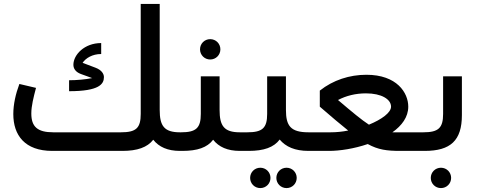

<svg xmlns="http://www.w3.org/2000/svg" viewBox="-20 -771 2440 981"><path d="M899 -95C818 -95 796 -129 796 -209V-751H699V-189C699 -117 676 -95 598 -95H252C171 -95 140 -124 140 -191C140 -229 151 -273 164 -322L79 -342C60 -291 48 -238 48 -188C48 -80 107 0 247 0H606C681 0 733 -18 763 -57C792 -20 837 0 899 0C914 0 919 -20 919 -48C919 -77 914 -95 899 -95ZM511 -377C511 -393 500 -413 468 -425L402 -450C418 -474 452 -495 497 -495V-551C411 -551 355 -491 355 -440C355 -421 366 -403 393 -393L451 -372C417 -365 371 -361 333 -361V-305C488 -305 511 -342 511 -377Z M1054 -467C1083 -467 1106 -490 1106 -519C1106 -548 1083 -571 1054 -571C1025 -571 1002 -548 1002 -519C1002 -490 1025 -467 1054 -467ZM1205 -95C1124 -95 1102 -129 1102 -209V-381H1006V-189C1006 -117 982 -95 905 -95H900C885 -95 880 -77 880 -47C880 -20 885 0 900 0H912C988 0 1039 -17 1069 -57C1098 -20 1143 0 1205 0C1220 0 1225 -20 1225 -48C1225 -77 1220 -95 1205 -95Z M1556 -95C1464 -95 1441 -129 1441 -209V-381H1345V-189C1345 -117 1321 -95 1244 -95H1204C1189 -95 1184 -77 1184 -47C1184 -20 1189 0 1204 0H1251C1328 0 1379 -18 1409 -58C1440 -21 1487 0 1556 0C1571 0 1576 -20 1576 -48C1576 -77 1571 -95 1556 -95ZM1310 86C1281 86 1258 109 1258 138C1258 167 1281 190 1310 190C1339 190 1362 167 1362 138C1362 109 1339 86 1310 86ZM1444 86C1415 86 1392 109 1392 138C1392 167 1415 190 1444 190C1473 190 1496 167 1496 138C1496 109 1473 86 1444 86Z M2011 -95H1985C2033 -129 2066 -173 2066 -226C2066 -297 2008 -389 1852 -389C1766 -389 1682 -362 1614 -308V-226C1673 -175 1720 -135 1759 -104C1729 -98 1699 -95 1669 -95H1557C1542 -95 1537 -77 1537 -47C1537 -20 1542 0 1557 0H1662C1715 0 1789 -11 1859 -35C1912 -6 1956 0 2024 0H2139C2154 0 2159 -20 2159 -48C2159 -77 2154 -95 2139 -95ZM1707 -260C1749 -282 1797 -294 1850 -294C1929 -294 1978 -264 1978 -226C1978 -196 1931 -161 1865 -134C1828 -158 1781 -197 1707 -260Z M2244 -189C2244 -117 2220 -95 2143 -95H2138C2123 -95 2118 -77 2118 -47C2118 -20 2123 0 2138 0H2150C2282 0 2340 -53 2340 -183V-381H2244ZM2233 86C2204 86 2181 109 2181 138C2181 167 2204 190 2233 190C2262 190 2285 167 2285 138C2285 109 2262 86 2233 86Z"/></svg>

Font: UULA Sans Medium
Style: Regular
Weight: 500
Designer: Mohamed Gaber, Laura Garcia Mut
Foundry: Kief Type Foundry
Version: Version 3.006;hotconv 1.0.109;makeotfexe 2.5.65596